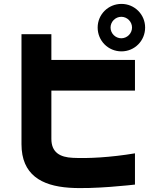

<svg xmlns="http://www.w3.org/2000/svg" viewBox="-20 -899 765 983"><path d="M602 -636C669 -636 723 -690 723 -758C723 -825 669 -879 602 -879C534 -879 480 -825 480 -758C480 -690 534 -636 602 -636ZM90 -161C90 -4 193 52 333 62C456 71 662 47 671 46V-114C546 -93 429 -87 352 -91C288 -94 243 -118 243 -188V-435H671V-592H243V-724H90ZM546 -758C546 -788 571 -813 601 -813C631 -813 656 -788 656 -758C656 -728 631 -703 601 -703C571 -703 546 -728 546 -758Z"/></svg>

Font: コーポレート・ロゴ ver3 Bold
Style: Regular
Weight: 700
Designer: [KANA_main] LOGOTYPE.JP [Source Han Sans] Ryoko NISHIZUKA 西塚涼子 (kana, bopomofo & ideographs); Paul D. Hunt (Latin, Greek
Version: Version 12.001;FEAKit 1.0